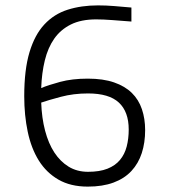

<svg xmlns="http://www.w3.org/2000/svg" viewBox="-20 -683 629 713"><path d="M70 -326Q70 -424 89.5 -489Q109 -554 145 -592.5Q181 -631 231.5 -647Q282 -663 344 -663Q374 -663 404 -660.5Q434 -658 468 -655V-603Q429 -606 396 -608.5Q363 -611 337 -611Q281 -611 243 -592Q205 -573 181.5 -539.5Q158 -506 146.5 -459Q135 -412 133 -356Q159 -367 203.5 -379Q248 -391 306 -391Q363 -391 403.5 -377Q444 -363 469.5 -338Q495 -313 507 -277.5Q519 -242 519 -200Q519 -153 506.5 -114.5Q494 -76 468 -48Q442 -20 401.5 -5Q361 10 306 10Q242 10 197 -16Q152 -42 124 -87Q96 -132 83 -193.5Q70 -255 70 -326ZM307 -336Q253 -336 206 -323.5Q159 -311 133 -302Q135 -245 147.5 -197.5Q160 -150 182 -116.5Q204 -83 235 -64Q266 -45 307 -45Q350 -45 379 -56.5Q408 -68 425.5 -89Q443 -110 450.5 -139Q458 -168 458 -202Q458 -268 421.5 -302Q385 -336 307 -336Z"/></svg>

Font: Snippet
Style: Regular
Weight: 400
Designer: Gesine Todt
Foundry: Gesine Todt
Version: Version 1.000